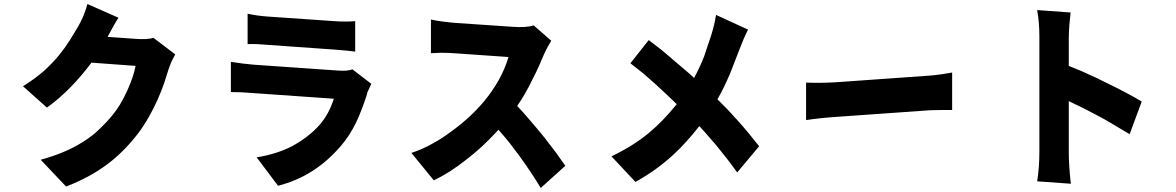

<svg xmlns="http://www.w3.org/2000/svg" viewBox="-20 -863 5836 953"><path d="M517 -51Q429 16 308 63L182 -70Q302 -103 384 -154Q421 -176 454 -204Q482 -229 511 -260L537 -290Q577 -337 612 -414Q643 -483 653 -536L434 -552Q383 -484 331 -431Q272 -371 213 -329L94 -435Q151 -470 198 -511Q238 -547 273 -589Q301 -623 327 -664L367 -730Q398 -783 414 -843L568 -775Q555 -755 539 -726L514 -680L656 -670Q710 -666 742 -675L850 -593L848 -590Q846 -587 846 -586L832 -559Q822 -536 816 -517Q805 -481 794 -448Q779 -406 762 -368Q742 -323 719 -283Q693 -237 664 -199Q595 -110 517 -51Z M1743 -607Q1706 -612 1638 -617L1257 -644Q1227 -645 1209 -644V-795Q1253 -785 1307 -781L1640 -758Q1698 -754 1743 -758ZM1360 59 1254 -82Q1354 -98 1433 -139Q1503 -177 1555 -231Q1586 -263 1607 -302Q1624 -332 1637 -373L1178 -405Q1148 -406 1126 -406V-556Q1189 -546 1238 -542L1655 -513Q1707 -509 1729 -519L1823 -447L1803 -403Q1803 -400 1801 -394L1798 -384Q1786 -348 1775 -320Q1762 -285 1748 -256Q1716 -190 1673 -140Q1543 13 1360 59Z M2786 -40 2664 70Q2619 -5 2559 -88L2509 -154Q2484 -185 2461 -211L2454 -219L2444 -208Q2371 -129 2296 -72Q2214 -6 2133 32L2022 -104Q2075 -121 2128 -151Q2178 -178 2226 -215Q2313 -278 2381 -358Q2470 -465 2504 -580L2231 -599Q2206 -601 2169 -601L2119 -599V-766Q2141 -761 2177 -756Q2209 -752 2231 -750L2524 -730Q2592 -725 2629 -737L2716 -661L2699 -631Q2687 -609 2680 -593L2655 -535Q2640 -501 2624 -471Q2587 -394 2547 -337Q2578 -305 2614 -262Q2646 -225 2681 -182L2740 -105Z M3390 -164Q3355 -125 3320 -93Q3237 -17 3134 40L3015 -87Q3118 -136 3197 -200Q3270 -260 3339 -346L3290 -393Q3259 -422 3236 -443Q3205 -471 3176 -496Q3142 -523 3109 -549L3200 -664Q3229 -642 3265 -614L3406 -494L3425 -476Q3452 -525 3475 -583L3511 -691Q3527 -743 3534 -789L3693 -716Q3684 -699 3671 -669Q3661 -646 3652 -622L3605 -501Q3574 -427 3541 -370Q3591 -322 3629 -278L3636 -271Q3664 -240 3695 -203L3748 -137L3639 -7Q3592 -73 3535 -142L3502 -180Q3475 -212 3451 -237Q3419 -196 3390 -164Z M4706 -503V-317H4658Q4621 -317 4599 -316L4133 -283Q4055 -278 3981 -267V-453Q4053 -450 4133 -455L4599 -488Q4623 -490 4658 -495Z M5285 -102Q5285 -44 5295 49L5128 37Q5139 -30 5139 -112V-683Q5139 -752 5128 -813L5294 -801L5288 -741Q5285 -704 5285 -673V-536Q5354 -509 5414 -480L5430 -473Q5433 -471 5435 -470L5455 -460Q5578 -401 5647 -359L5587 -197L5469 -267L5421 -293Q5352 -330 5285 -361Z"/></svg>

Font: Xiangcui Wave Sans Xiangcui Wave Sans
Style: Regular
Weight: 800
Width: 3
Version: Version 0.920;March 28, 2024;FontCreator 14.0.0.2814 64-bit